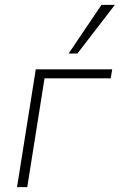

<svg xmlns="http://www.w3.org/2000/svg" viewBox="-20 -769 492 789"><path d="M50 0 127 -484H441L435 -447H163L92 0ZM262 -549 397 -749H452L298 -549Z"/></svg>

Font: Nunito Sans ExtraLight
Style: Italic
Weight: 200
Italic angle: -9°
Designer: Vernon Adams
Foundry: Vernon Adams
Version: Version 3.006; ttfautohint (v1.8.3)